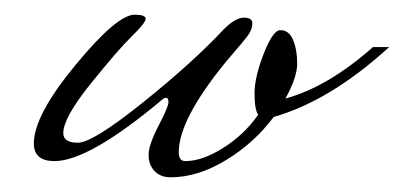

<svg xmlns="http://www.w3.org/2000/svg" viewBox="-20 -225 549 261"><path d="M163 -205Q178 -205 178 -199.5Q178 -194 159.5 -176Q141 -158 103.5 -111.5Q66 -65 66 -44Q66 -31 86 -31Q106 -31 174 -85.5Q242 -140 284 -185Q300 -201 311.5 -201Q323 -201 323 -193.5Q323 -186 318.5 -179Q314 -172 288 -142Q223 -63 223 -18Q223 -6 232 -6Q255 -6 283.5 -24Q312 -42 331 -69Q326 -76 326 -98Q326 -120 338.5 -152Q351 -184 361 -184Q373 -184 378.5 -170.5Q384 -157 384 -138.5Q384 -120 368 -91Q426 -107 487 -161H509Q429 -88 352 -66Q326 -31 287.5 -7.5Q249 16 212 16Q198 16 190 7.5Q182 -1 182 -14.5Q182 -28 195.5 -54Q209 -80 209 -86Q209 -92 206 -92Q203 -92 201 -90Q101 -6 54 -6Q26 -6 26 -30Q26 -68 82.5 -136.5Q139 -205 163 -205Z"/></svg>

Font: Mrs Saint Delafield
Style: Regular
Weight: 400
Designer: Alejandro Paul
Foundry: Alejandro Paul
Version: Version 1.000